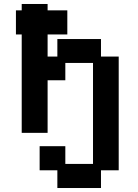

<svg xmlns="http://www.w3.org/2000/svg" viewBox="-20 -655 694 964"><path d="M268 289V200H179V79H308V168H447V-339H308V-252H219V12H89V-482H60V-603H89V-635H219V-603H318V-482H219V-371H268V-459H487V-371H576V200H487V289Z"/></svg>

Font: Pixelify Sans
Style: Bold
Weight: 700
Designer: Stefie Justprince
Foundry: Typecalism Foundryline
Version: Version 1.000